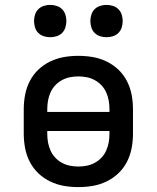

<svg xmlns="http://www.w3.org/2000/svg" viewBox="-20 -756 640 784"><path d="M300 8Q270 8 241 3Q212 -2 185 -15Q158 -28 136.5 -48.5Q115 -69 101.5 -95.5Q88 -122 82.5 -151Q77 -180 77 -210V-310Q77 -340 82.5 -369Q88 -398 101.5 -424.5Q115 -451 136.5 -471.5Q158 -492 185 -505Q212 -518 241 -523Q270 -528 300 -528Q330 -528 359 -523Q388 -518 415 -505Q442 -492 463.5 -471.5Q485 -451 498.5 -424.5Q512 -398 517.5 -369Q523 -340 523 -310V-210Q523 -180 517.5 -151Q512 -122 498.5 -95.5Q485 -69 463.5 -48.5Q442 -28 415 -15Q388 -2 359 3Q330 8 300 8ZM173 -299H427V-310Q427 -328 424 -345Q421 -362 414 -378Q407 -394 395 -407Q383 -420 367.5 -428.5Q352 -437 335 -440.5Q318 -444 300 -444Q282 -444 265 -440.5Q248 -437 232.5 -428.5Q217 -420 205 -407Q193 -394 186 -378Q179 -362 176 -345Q173 -328 173 -310ZM300 -76Q318 -76 335 -79.5Q352 -83 367.5 -91.5Q383 -100 395 -113Q407 -126 414 -142Q421 -158 424 -175Q427 -192 427 -210V-221H173V-210Q173 -192 176 -175Q179 -158 186 -142Q193 -126 205 -113Q217 -100 232.5 -91.5Q248 -83 265 -79.5Q282 -76 300 -76ZM415 -604Q402 -604 389 -608Q376 -612 366.5 -621.5Q357 -631 353 -644Q349 -657 349 -670Q349 -683 353 -696Q357 -709 366.5 -718.5Q376 -728 389 -732Q402 -736 415 -736Q428 -736 441 -732Q454 -728 463.5 -718.5Q473 -709 477 -696Q481 -683 481 -670Q481 -657 477 -644Q473 -631 463.5 -621.5Q454 -612 441 -608Q428 -604 415 -604ZM185 -604Q172 -604 159 -608Q146 -612 136.5 -621.5Q127 -631 123 -644Q119 -657 119 -670Q119 -683 123 -696Q127 -709 136.5 -718.5Q146 -728 159 -732Q172 -736 185 -736Q198 -736 211 -732Q224 -728 233.5 -718.5Q243 -709 247 -696Q251 -683 251 -670Q251 -657 247 -644Q243 -631 233.5 -621.5Q224 -612 211 -608Q198 -604 185 -604Z"/></svg>

Font: Iosevka Fixed Curly Md Ex
Style: Regular
Weight: 500
Width: 7
Monospace: yes
Designer: Belleve Invis
Foundry: Belleve Invis
Version: Version 30.1.2